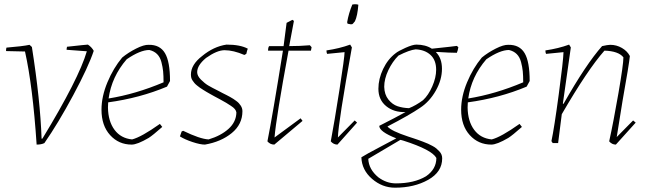

<svg xmlns="http://www.w3.org/2000/svg" viewBox="-20 -664 3000 891"><path d="M150 7Q132 -264 96 -425L8 -427Q8 -438 10 -443Q84 -449 117 -456L128 -446Q167 -198 173 -20L177 -21Q346 -299 383 -426L289 -433Q289 -439 291 -447Q381 -457 388 -457Q406 -445 415 -428Q390 -353 320 -222.5Q250 -92 186 0Q172 7 150 7Z M591 7Q531 7 491 -37Q451 -81 451 -155Q451 -216 478.5 -282Q506 -348 547 -397Q575 -420 611.5 -438.5Q648 -457 670 -456Q722 -457 745.5 -417.5Q769 -378 769 -288L755 -262Q629 -209 482 -189Q481 -181 481 -165Q482 -101 511.5 -61.5Q541 -22 593 -17Q636 -28 722 -89L733 -75Q689 -36 670 -24Q617 7 591 7ZM568 -389Q498 -308 484 -207Q609 -227 739 -282Q739 -313 737 -333Q735 -353 729 -376Q723 -399 709 -413Q695 -427 673 -432Q631 -432 568 -389Z M931 7Q909 7 873 -5Q837 -17 815 -31L823 -54L830 -57Q908 -19 948 -17Q1005 -34 1040.5 -66Q1076 -98 1077 -142Q1076 -150 1070 -157.5Q1064 -165 1051.5 -173Q1039 -181 1029.5 -187Q1020 -193 1001 -203Q982 -213 973 -218Q969 -220 956 -227.5Q943 -235 938.5 -237.5Q934 -240 923 -247Q912 -254 907 -257.5Q902 -261 894 -267.5Q886 -274 882 -279Q878 -284 873.5 -290.5Q869 -297 867.5 -304Q866 -311 866 -318Q866 -364 918 -404Q971 -448 1031 -457Q1095 -457 1130 -438L1127 -430L1123 -414L1114 -409Q1063 -431 1022 -431Q987 -431 936 -395Q895 -361 895 -329Q895 -312 912.5 -294.5Q930 -277 946 -267.5Q962 -258 996 -241Q1001 -238 1013 -232Q1025 -226 1031 -223Q1037 -220 1047 -214.5Q1057 -209 1063 -205Q1069 -201 1076.5 -195.5Q1084 -190 1088.5 -185Q1093 -180 1097 -174Q1101 -168 1103 -161.5Q1105 -155 1105 -148Q1105 -87 1055.5 -46.5Q1006 -6 931 7Z M1253 7Q1234 7 1221 -8Q1245 -128 1293 -429H1224Q1224 -444 1229 -450H1296Q1309 -548 1310 -558L1337 -572L1344 -567Q1341 -552 1322 -450Q1371 -450 1418 -454L1426 -445L1423 -429H1319Q1261 -115 1254 -26L1375 -115L1384 -103Z M1593 -554Q1592 -555 1592 -557.5Q1592 -560 1591 -561Q1598 -602 1615 -643Q1633 -646 1643 -642Q1639 -590 1627 -565Q1626 -564 1623.5 -561Q1621 -558 1618.5 -555Q1616 -552 1615 -552Q1608 -550 1593 -554ZM1579 -422 1498 -414Q1495 -420 1495 -430Q1556 -439 1605 -457L1613 -444Q1550 -95 1548 -26L1626 -105L1637 -95L1546 7Q1528 7 1515 -8Q1532 -98 1555.5 -248.5Q1579 -399 1579 -422Z M1813 207Q1754 207 1706.5 166Q1659 125 1657 66Q1677 53 1746.5 16.5Q1816 -20 1819 -22Q1740 -53 1740 -80Q1815 -118 1862 -144Q1808 -142 1772 -171.5Q1736 -201 1736 -252Q1736 -298 1758 -344Q1780 -390 1816 -417Q1828 -427 1861.5 -442Q1895 -457 1912 -457Q1955 -457 1984 -438Q2089 -449 2100 -451L2107 -445Q2105 -430 2100 -419Q2069 -419 2007 -423L2003 -422Q2031 -394 2031 -345Q2031 -294 2002.5 -243.5Q1974 -193 1930 -164Q1882 -131 1778 -77Q1796 -56 1875 -30Q1881 -28 1896.5 -23Q1912 -18 1920 -15Q1928 -12 1943 -6.5Q1958 -1 1966.5 3Q1975 7 1986.5 13Q1998 19 2005 25Q2012 31 2019 38.5Q2026 46 2029 54Q2032 62 2032 71Q2032 134 1967 170.5Q1902 207 1813 207ZM1878 -162Q1909 -174 1943 -199Q1968 -222 1986 -263Q2004 -304 2004 -340Q2004 -385 1978 -409Q1952 -433 1909 -435Q1880 -432 1829 -406Q1801 -378 1782 -338Q1763 -298 1763 -261Q1764 -225 1782.5 -202Q1801 -179 1825 -171Q1849 -163 1878 -162ZM1736 159Q1774 187 1817 187Q1902 187 1957 154Q2005 121 2005 69Q1984 31 1853 -11Q1851 -12 1846 -13Q1841 -14 1838 -15L1689 73Q1691 122 1736 159Z M2260 7Q2200 7 2160 -37Q2120 -81 2120 -155Q2120 -216 2147.5 -282Q2175 -348 2216 -397Q2244 -420 2280.5 -438.5Q2317 -457 2339 -456Q2391 -457 2414.5 -417.5Q2438 -378 2438 -288L2424 -262Q2298 -209 2151 -189Q2150 -181 2150 -165Q2151 -101 2180.5 -61.5Q2210 -22 2262 -17Q2305 -28 2391 -89L2402 -75Q2358 -36 2339 -24Q2286 7 2260 7ZM2237 -389Q2167 -308 2153 -207Q2278 -227 2408 -282Q2408 -313 2406 -333Q2404 -353 2398 -376Q2392 -399 2378 -413Q2364 -427 2342 -432Q2300 -432 2237 -389Z M2838 7Q2820 7 2807 -8Q2827 -99 2850 -232Q2873 -365 2873 -398Q2850 -427 2785 -429Q2707 -341 2587 -134L2570 0H2545L2539 -9Q2552 -70 2573 -226.5Q2594 -383 2595 -422L2514 -414Q2511 -420 2511 -430Q2572 -439 2621 -457L2629 -444L2592 -183L2595 -182Q2700 -367 2774 -450Q2800 -456 2812 -456Q2841 -456 2866 -441.5Q2891 -427 2903 -404Q2899 -364 2869 -196Q2842 -31 2842 -28L2918 -105L2930 -95Z"/></svg>

Font: Albura ExtraLight
Style: Italic
Weight: 156
Italic angle: -7°
Designer: Mercedes Jáuregui
Foundry: Omnibus-Type Team
Version: Version 1.000